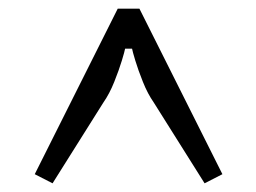

<svg xmlns="http://www.w3.org/2000/svg" viewBox="-20 -601 590 442"><path d="M284 -489H268Q267 -483 260.5 -461.5Q254 -440 243 -412.5Q232 -385 218 -365L101 -179L60 -200L251 -581H301L492 -200L451 -179L334 -365Q320 -385 309 -412.5Q298 -440 291.5 -461.5Q285 -483 284 -489Z"/></svg>

Font: Voces
Style: Regular
Weight: 400
Designer: Ana Paula Megda, Pablo Ugerman
Foundry: Ana Paula Megda, Pablo Ugerman
Version: Version 1.100